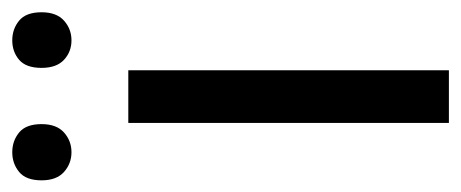

<svg xmlns="http://www.w3.org/2000/svg" viewBox="-256 -526 770 321"><g transform="rotate(-90 129.5 -365.0)"><path d="M173 0H85V-536H173ZM-11 -681Q-11 -707 3 -718.5Q17 -730 36 -730Q55 -730 69 -718.5Q83 -707 83 -681Q83 -656 69 -643.5Q55 -631 36 -631Q17 -631 3 -643.5Q-11 -656 -11 -681ZM177 -681Q177 -707 190.5 -718.5Q204 -730 223 -730Q242 -730 256 -718.5Q270 -707 270 -681Q270 -656 256 -643.5Q242 -631 223 -631Q204 -631 190.5 -643.5Q177 -656 177 -681Z"/></g></svg>

Font: Noto Sans Inscriptional Pahlavi
Style: Regular
Weight: 400
Designer: Monotype Design Team
Foundry: Monotype Imaging Inc.
Version: Version 2.003; ttfautohint (v1.8.4.7-5d5b)